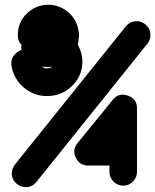

<svg xmlns="http://www.w3.org/2000/svg" viewBox="-20 -722 647 800"><path d="M27.8 -448.2C33.7 -412.6 50.3 -382.8 77.1 -358.9C105 -335 136.7 -322.3 172.9 -321.8H175.8C215.8 -321.8 250 -335 277.8 -361.8C308.1 -389.6 323.2 -424.3 323.2 -464.8V-466.8C322.8 -491.7 316.4 -514.6 304.2 -535.2C305.7 -540 307.1 -552.7 309.1 -573.2C309.6 -577.1 309.1 -584 307.1 -594.2C302.7 -623.5 289.6 -647.9 268.1 -668C246.1 -688 219.7 -699.7 189.9 -702.1H181.2C147.9 -702.1 119.1 -690.9 94.2 -668C67.4 -643.6 54.2 -612.8 54.2 -575.2C53.2 -560.1 58.6 -546.4 69.8 -535.2C68.4 -527.8 68.4 -520.5 68.8 -513.2C55.2 -508.8 44.4 -500.5 36.1 -488.3C29.8 -479 26.9 -469.2 26.9 -459C26.9 -455.6 27.3 -451.7 27.8 -448.2ZM29.3 6.3C30.8 22 38.1 34.7 50.8 44.9C62 53.2 73.7 57.6 86.9 57.6C88.9 58.1 90.8 58.1 93.3 57.6C108.9 56.2 121.6 48.8 131.8 36.1L594.2 -540C602.5 -550.8 606.9 -562.5 606.9 -575.7C606.9 -578.1 606.9 -580.1 606.4 -582.5C605 -598.1 597.7 -610.8 585 -621.1C574.2 -629.4 562.5 -633.8 549.3 -633.8C546.9 -633.8 544.9 -633.8 542.5 -633.3C526.9 -631.8 514.2 -624.5 503.9 -611.8L42 -36.1C33.7 -24.9 29.3 -13.2 29.3 0C28.8 2 28.8 3.9 29.3 6.3ZM153.8 -444.8C155.3 -444.8 156.7 -444.3 158.2 -443.8C164.6 -443.4 171.9 -442.9 179.2 -442.9C183.6 -442.9 188.5 -443.4 193.8 -443.8H196.8C191.4 -439.5 184.6 -437 175.8 -437C167 -437 159.7 -439.5 153.8 -444.8ZM295.9 -64.9C306.6 -43 324.2 -31.7 348.1 -32.2H436V-5.9C436 10.3 441.9 23.4 453.1 34.7C464.4 45.9 478 51.8 493.7 51.8C509.3 51.8 522.5 45.9 533.7 34.7C544.9 23.4 550.8 10.3 550.8 -5.9V-269C551.3 -296.4 538.6 -314.5 512.7 -323.7C504.9 -326.2 497.6 -327.6 490.7 -327.6C474.6 -327.6 460.9 -320.3 449.2 -305.2L303.2 -126C293.9 -114.7 289.6 -103.5 289.6 -91.3C289.6 -83 291.5 -74.2 295.9 -64.9Z"/></svg>

Font: Nemoy
Style: Bold
Weight: 700
Designer: BSozoo
Foundry: BSozoo
Version: Version 001.000